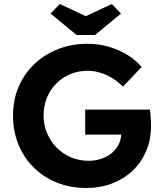

<svg xmlns="http://www.w3.org/2000/svg" viewBox="-20 -930 817 960"><path d="M45 -352Q45 -429 72.5 -494.5Q100 -560 150.5 -608.5Q201 -657 269 -684Q337 -711 418 -711Q474 -711 525 -696Q576 -681 618 -655Q660 -629 688 -595L595 -497Q569 -522 541 -539.5Q513 -557 481.5 -566.5Q450 -576 417 -576Q370 -576 330.5 -559Q291 -542 261 -512Q231 -482 214.5 -441Q198 -400 198 -352Q198 -305 215.5 -263.5Q233 -222 263.5 -191.5Q294 -161 335 -143.5Q376 -126 423 -126Q457 -126 486.5 -136Q516 -146 538.5 -164.5Q561 -183 573.5 -208Q586 -233 586 -261V-285L606 -257H406V-382H730Q731 -371 732.5 -355Q734 -339 734.5 -323.5Q735 -308 735 -299Q735 -231 710.5 -174Q686 -117 642.5 -76Q599 -35 540 -12.5Q481 10 412 10Q331 10 263.5 -17.5Q196 -45 147 -94Q98 -143 71.5 -209Q45 -275 45 -352ZM363 -755 233 -862 279 -910 409 -849 539 -910 585 -862 455 -755Z"/></svg>

Font: Mach SemiBold
Style: Regular
Weight: 600
Version: Version 1.002